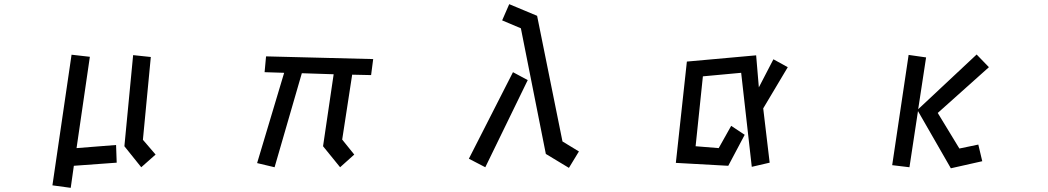

<svg xmlns="http://www.w3.org/2000/svg" viewBox="-20 -783 5040 923"><path d="M320 120 232 108 324 -520 412 -510 348 -71 538 -86 541 -1 335 14ZM578 -80 620 -518 705 -509 667 -111 728 -40 659 21Z M1533 -80 1584 -426 1431 -431 1300 21 1216 1 1346 -433 1252 -436 1259 -512 1774 -499 1764 -422 1673 -424 1625 -112 1683 -40 1615 21Z M2484 -647 2394 -685 2428 -763 2562 -707 2684 -103 2763 -55 2715 24 2604 -43ZM2446 -436 2517 -398 2313 21 2234 -20Z M3543 -433 3359 -416 3324 -80 3435 -71 3495 -178 3560 -135 3481 14 3229 0 3282 -487 3615 -517 3628 -363 3698 -498 3767 -460 3649 -262 3680 -1 3594 19Z M4393 -249 4352 21 4269 11 4348 -519 4432 -507 4394 -258 4675 -521 4734 -460 4488 -240 4592 -69 4683 -88 4702 -8 4551 26Z"/></svg>

Font: Stick
Style: Regular
Weight: 400
Designer: Fontworks Inc.
Foundry: Fontworks Inc.
Version: Version 1.100